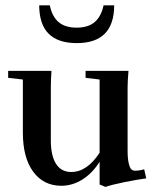

<svg xmlns="http://www.w3.org/2000/svg" viewBox="-20 -699 590 734"><path d="M273.4 -534.2Q129.9 -534.2 129.9 -678.7H170.4Q179.2 -635.7 204.1 -614.5Q229 -593.3 272.9 -593.3Q316.9 -593.3 341.8 -614.5Q366.7 -635.7 376 -678.7H416.5Q416.5 -534.2 273.4 -534.2ZM214.8 11.2Q146.5 11.2 106.9 -42.5Q67.4 -96.2 67.4 -192.4V-395L11.2 -401.4V-428.2H176.8Q174.3 -394 174.3 -363.3V-162.6Q174.3 -104 194.1 -72.8Q213.9 -41.5 252.4 -41.5Q313 -41.5 360.8 -115.2V-395L307.1 -401.4V-428.2H471.2Q467.8 -390.1 467.8 -363.3V-122.6Q467.8 -92.3 472.2 -74.5Q476.6 -56.6 482.2 -51.5Q487.8 -46.4 496.1 -46.4Q513.7 -46.4 531.2 -51.8L539.1 -17.1Q502.4 -12.2 453.4 -2.2Q404.3 7.8 383.3 15.6L360.8 6.3V-80.6Q333.5 -37.1 295.2 -12.9Q256.8 11.2 214.8 11.2Z"/></svg>

Font: Elstob 14pt SemiBold
Style: Regular
Weight: 600
Designer: Peter S. Baker
Version: Version 1.015